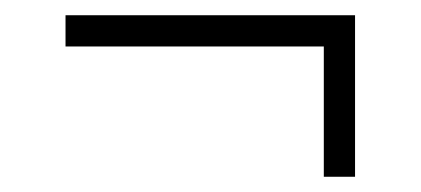

<svg xmlns="http://www.w3.org/2000/svg" viewBox="-20 -295 552 252"><path d="M405 -63V-234H66V-275H446V-63Z"/></svg>

Font: Saira SemiCondensed ExtraLight
Style: Regular
Weight: 250
Width: 4
Designer: Hector Gatti with collaboration of the Omnibus-Type team
Foundry: Omnibus-Type
Version: Version 1.101